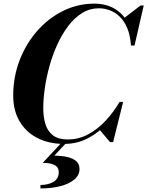

<svg xmlns="http://www.w3.org/2000/svg" viewBox="-20 -780 809 1054"><path d="M332.5 10Q248.5 10 185.5 -22.2Q122.5 -54.5 87.5 -114Q52.5 -173.5 52.5 -255Q52.5 -357.5 87.5 -448.8Q122.5 -540 184 -610Q245.5 -680 326 -720Q406.5 -760 497.5 -760Q561.5 -760 609 -732.2Q656.5 -704.5 682.8 -653Q709 -601.5 710 -530H699Q695 -586 678.8 -625Q662.5 -664 637.5 -688.2Q612.5 -712.5 582.8 -723.5Q553 -734.5 522.5 -734.5Q473 -734.5 431 -708.5Q389 -682.5 355.2 -638.2Q321.5 -594 295.5 -537.5Q269.5 -481 252.2 -419.2Q235 -357.5 226.2 -297.2Q217.5 -237 217.5 -185.5Q217.5 -137 229.5 -98.2Q241.5 -59.5 270.8 -37Q300 -14.5 352 -14.5Q411.5 -14.5 463.5 -42.2Q515.5 -70 559 -116.5Q602.5 -163 636.5 -220.5H648Q618 -159 571.5 -106.5Q525 -54 464.5 -22Q404 10 332.5 10ZM584 0 525.5 -69Q546.5 -87.5 568.2 -110.5Q590 -133.5 610 -164L636.5 -220.5H656L601 0ZM699 -530 697.5 -583.5Q691 -612 681.8 -634.2Q672.5 -656.5 657.5 -678L752 -750H769L718.5 -530ZM202 254.5V235.5Q244 235.5 273.2 218.5Q302.5 201.5 302.5 165.5Q302.5 137.5 279 125.8Q255.5 114 214.5 114L325.5 -5H352.5L278.5 74Q318 75 349 81.8Q380 88.5 398.2 104.5Q416.5 120.5 416.5 147.5Q416.5 181.5 388 205.5Q359.5 229.5 311 242Q262.5 254.5 202 254.5Z"/></svg>

Font: Bodoni Moda 11pt
Style: Bold Italic
Weight: 700
Italic angle: -13°
Designer: Owen Earl
Foundry: indestructible type
Version: Version 2.004